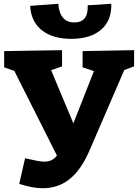

<svg xmlns="http://www.w3.org/2000/svg" viewBox="-20 -973 733 1018"><path d="M82 2 113 -134Q148 -126 173 -121Q198 -116 216 -116Q238 -116 253.5 -124Q269 -132 282 -148L56 -597L2 -616V-702L309 -707V-621L251 -601L369 -319L478 -596L418 -616V-702L691 -707V-621L639 -602L455 -176Q412 -75 351 -25Q290 25 207 25Q178 25 147 19Q116 13 82 2ZM358 -767Q259 -767 201.5 -813Q144 -859 140 -942L289 -953Q297 -854 374 -854Q449 -854 445 -945L570 -953Q573 -865 516.5 -816Q460 -767 358 -767Z"/></svg>

Font: Bitter ExtraBold
Style: Regular
Weight: 800
Designer: Sol Matas, and Bitter project Authors
Foundry: Sol Matas
Version: Version 2.001